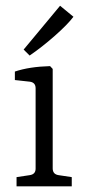

<svg xmlns="http://www.w3.org/2000/svg" viewBox="-20 -654 300 674"><path d="M84 -459 63 -480 190.9 -633.8 237.8 -595.2Q217.8 -568.4 172.4 -528.3Q127 -488.3 84 -459ZM165 -63Q165 -42 186 -39.1L231.9 -32.2V0H38.1V-32.2L84 -39.1Q105 -42 105 -62V-344.2Q105 -364.3 85 -367.2L32.2 -373V-402.8Q83 -419.9 155.8 -421.9L165 -412.1Z"/></svg>

Font: Yrsa-Light
Style: Regular
Weight: 300
Designer: Anna Giedrys (Yrsa+Rasa design), David Brezina (Yrsa art-direction, Rasa art-direction, design)
Foundry: Rosetta Type Foundry
Version: Version 1.001;PS 1.1;hotconv 1.0.88;makeotf.lib2.5.647800